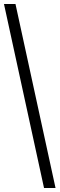

<svg xmlns="http://www.w3.org/2000/svg" viewBox="-20 -828 300 968"><path d="M202 120 0 -808H58L260 120Z"/></svg>

Font: Encode Sans SemiCondensed Light
Style: Regular
Weight: 300
Width: 4
Designer: Multiple Designers
Foundry: Impallari Type
Version: Version 3.002